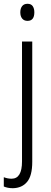

<svg xmlns="http://www.w3.org/2000/svg" viewBox="-41 -751 267 1012"><path d="M66 -686Q66 -706 75.5 -718.5Q85 -731 104 -731Q123 -731 131.5 -718.5Q140 -706 140 -686Q140 -641 104 -641Q86 -641 76 -653Q66 -665 66 -686ZM27 241Q12 241 0 238.5Q-12 236 -21 232V183Q-1 191 20 191Q75 191 75 100V-532H129V102Q129 175 102 207.5Q75 240 27 241Z"/></svg>

Font: Noto Sans Lao UI Cond Light
Style: Regular
Weight: 300
Width: 3
Designer: Monotype Design Team
Foundry: Monotype Imaging Inc.
Version: Version 2.000; ttfautohint (v1.8.4.7-5d5b)